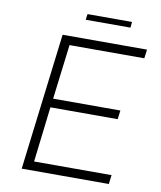

<svg xmlns="http://www.w3.org/2000/svg" viewBox="-91 -908 821 981"><g transform="rotate(10 319.5 -418.0)"><path d="M176 -710H614L608 -664H220L185 -380H534L528 -334H179L145 -47H547L541 0H89ZM283 -836H514L511 -806H279Z"/></g></svg>

Font: Josefin Sans Thin Light
Style: Italic
Weight: 300
Italic angle: -7°
Version: Version 2.000